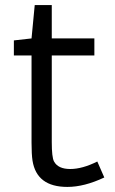

<svg xmlns="http://www.w3.org/2000/svg" viewBox="-20 -734 457 764"><path d="M395 -27.8Q315.4 9.8 248 9.8Q126 9.8 109.4 -94.7Q105.5 -119.6 105.5 -167V-513.2H35.2V-573.2L105.5 -581.1L118.2 -713.9H186V-581.1H355.5V-513.2H186V-168.5Q186 -108.4 194.8 -91.8Q210.9 -61.5 259.3 -61.5Q307.6 -61.5 367.2 -91.3Z"/></svg>

Font: Armata
Style: Regular
Weight: 400
Designer: Viktoriya Grabowska
Foundry: Viktoriya Grabowska
Version: Version 1.002